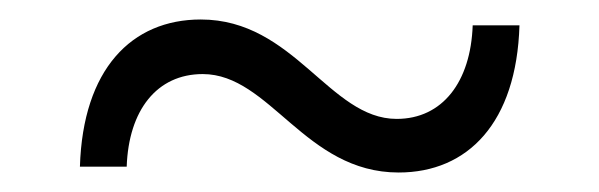

<svg xmlns="http://www.w3.org/2000/svg" viewBox="-20 -449 615 197"><path d="M389 -272C460 -272 510 -323 513 -423H465C463 -365 434 -327 387 -327C318 -327 282 -429 186 -429C115 -429 65 -378 62 -278H110C112 -336 141 -373 188 -373C257 -373 293 -272 389 -272Z"/></svg>

Font: Talent
Style: Regular
Weight: 400
Designer: Mike Powis
Version: Version 1.001;hotconv 1.0.109;makeotfexe 2.5.65596